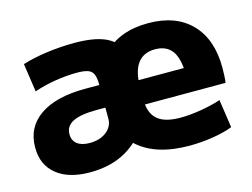

<svg xmlns="http://www.w3.org/2000/svg" viewBox="-79 -661 1055 803"><g transform="rotate(-15 448.5 -260.0)"><path d="M251 -109Q281 -109 303.5 -119Q326 -129 339 -146.5Q352 -164 352 -186V-235H316Q246 -235 212 -218.5Q178 -202 178 -166Q178 -139 197 -124Q216 -109 251 -109ZM221 10Q129 10 77 -32Q25 -74 25 -149Q25 -237 94.5 -285Q164 -333 291 -333H352Q352 -363 345.5 -379Q339 -395 322 -401Q305 -407 274 -407Q230 -407 180.5 -399Q131 -391 88 -376L70 -499Q118 -514 177.5 -522Q237 -530 297 -530Q377 -530 424.5 -510.5Q472 -491 493 -447Q514 -403 514 -329V-290Q514 -199 478 -131.5Q442 -64 376.5 -27Q311 10 221 10ZM651 10Q506 10 428.5 -60Q351 -130 351 -260Q351 -386 421.5 -458Q492 -530 615 -530Q735 -530 801.5 -461.5Q868 -393 868 -270Q868 -253 867 -233Q866 -213 864 -205H444V-310H734L713 -278Q713 -350 689 -383.5Q665 -417 615 -417Q565 -417 539.5 -382.5Q514 -348 514 -277V-227Q514 -168 545.5 -140.5Q577 -113 645 -113Q687 -113 736.5 -121.5Q786 -130 821 -142L839 -20Q803 -6 752.5 2Q702 10 651 10Z"/></g></svg>

Font: M PLUS 1 Thin ExtraBold
Style: Regular
Weight: 800
Version: Version 1.001